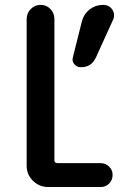

<svg xmlns="http://www.w3.org/2000/svg" viewBox="-20 -750 540 770"><path d="M393.6 -730.5Q418 -730.5 430.7 -710.9Q443.4 -691.4 432.6 -668.9L364.3 -518.6Q345.7 -479.5 303.7 -480.5Q288.1 -480.5 277.8 -492.7Q267.6 -504.9 272.5 -521.5L308.6 -665Q316.4 -694.3 339.8 -712.4Q363.3 -730.5 393.6 -730.5ZM172.9 0Q137.7 0 112.3 -24.9Q86.9 -49.8 86.9 -85V-673.8Q86.9 -697.3 103.5 -713.9Q120.1 -730.5 143.1 -730.5Q166 -730.5 182.1 -713.9Q198.2 -697.3 198.2 -673.8V-107.4Q198.2 -96.7 210 -95.7H383.8Q403.3 -95.7 417.5 -82Q431.6 -68.4 431.6 -48.3Q431.6 -28.3 418 -14.2Q404.3 0 383.8 0Z"/></svg>

Font: Rounded-X Mgen+ 1m medium
Style: Regular
Weight: 500
Designer: [Source Han Sans]
Ryoko NISHIZUKA  (kana & ideographs); Paul D. Hunt (Latin, Greek & Cyrillic); Wenlong ZHANG  (bopomofo
Version: Version 1.059.20150602